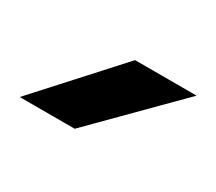

<svg xmlns="http://www.w3.org/2000/svg" viewBox="-45 -774 311 277"><g transform="rotate(30 110.5 -635.5)"><path d="M118.7 -700H221.2L92.8 -570.7H1.2Z"/></g></svg>

Font: Oak Sans Light
Style: Regular
Weight: 400
Designer: Erik Kennedy, Walven
Foundry: Erik Kennedy, Walven
Version: Version 1.100;Glyphs 3.1.2 (3151)